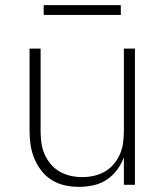

<svg xmlns="http://www.w3.org/2000/svg" viewBox="-20 -719 640 747"><path d="M287 8Q259 8 232 2Q205 -4 181.5 -18.5Q158 -33 141 -55Q124 -77 113.5 -102.5Q103 -128 99 -155Q95 -182 95 -210V-530H138V-210Q138 -187 141 -164Q144 -141 153 -120Q162 -99 177 -81Q192 -63 212 -51.5Q232 -40 254.5 -35Q277 -30 300 -30Q323 -30 345.5 -35Q368 -40 388 -51.5Q408 -63 423 -81Q438 -99 447 -120Q456 -141 459 -164Q462 -187 462 -210V-530H505V0H462V-107Q452 -80 435 -57.5Q418 -35 394.5 -19.5Q371 -4 343 2Q315 8 287 8ZM450 -661H150V-699H450Z"/></svg>

Font: Iosevka Curly XLtEx
Style: Regular
Weight: 200
Width: 7
Monospace: yes
Designer: Belleve Invis
Foundry: Belleve Invis
Version: Version 11.1.0; ttfautohint (v1.8.3)